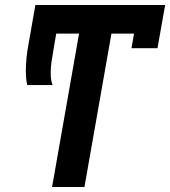

<svg xmlns="http://www.w3.org/2000/svg" viewBox="-20 -745 678 765"><path d="M514 -611H424L316.5 0H187.5L295 -611H204L195 -558.5Q188.5 -520.5 185.2 -498.2Q182 -476 182 -454.5Q182 -425 189.5 -406H88.5Q83 -430 83 -463.5Q83 -513.5 94 -571.5L121 -725H638L607.5 -553H504Z"/></svg>

Font: JuliaMono BoldItalic
Style: Regular
Weight: 700
Italic angle: -9°
Monospace: yes
Designer: cormullion
Foundry: corm
Version: Version 0.049; ttfautohint (v1.8.4)